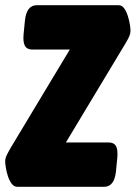

<svg xmlns="http://www.w3.org/2000/svg" viewBox="-27 -720 523 740"><path d="M40 0Q27 0 18 -12Q9 -24 3.5 -41Q-2 -58 -4.5 -74Q-7 -90 -7 -98Q-7 -109 -2 -120Q3 -131 14 -150L242 -529H98Q77 -529 69 -543.5Q61 -558 64 -589L69 -640Q75 -700 115 -700H430Q443 -700 451.5 -688Q460 -676 465.5 -659Q471 -642 473.5 -626Q476 -610 476 -602Q476 -591 471.5 -580.5Q467 -570 455 -550L227 -171H391Q412 -171 420 -157Q428 -143 425 -111L420 -60Q414 0 374 0Z"/></svg>

Font: Asap Condensed Condensed Black
Style: Italic
Weight: 900
Width: 3
Italic angle: -6°
Designer: Pablo Cosgaya
Foundry: Omnibus-Type
Version: Version 3.001; ttfautohint (v1.8.4.7-5d5b)